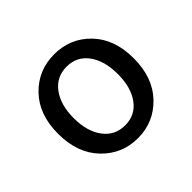

<svg xmlns="http://www.w3.org/2000/svg" viewBox="-102 -926 610 610"><g transform="rotate(-45 203.0 -620.5)"><path d="M33.2 -621.1Q33.2 -707 82 -757.8Q130.9 -808.6 203.1 -808.6Q275.4 -808.6 324.2 -757.8Q373 -707 373 -621.1Q373 -534.2 323.7 -482.9Q274.4 -431.6 203.1 -431.6Q131.8 -431.6 82.5 -482.9Q33.2 -534.2 33.2 -621.1ZM130.4 -525.4Q157.2 -489.3 203.1 -489.3Q249 -489.3 275.4 -525.4Q301.8 -561.5 301.8 -621.1Q301.8 -680.7 275.4 -716.8Q249 -752.9 203.1 -752.9Q157.2 -752.9 130.4 -716.8Q103.5 -680.7 103.5 -621.1Q103.5 -561.5 130.4 -525.4Z"/></g></svg>

Font: GenYoGothic TW TTF Regular
Style: Regular
Weight: 400
Version: Version 1.300